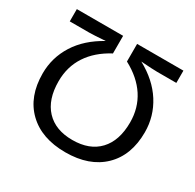

<svg xmlns="http://www.w3.org/2000/svg" viewBox="-152 -856 1051 1033"><g transform="rotate(30 374.0 -339.0)"><path d="M373.5 10.3Q225.6 10.3 140.9 -71.5Q56.2 -153.3 56.2 -296.9Q56.2 -395 108.6 -478Q161.1 -561 263.2 -617.2Q188 -611.8 161.6 -611.8H42.5V-688H330.1V-578.6Q242.7 -532.2 197 -462.6Q151.4 -393.1 151.4 -303.2Q151.4 -189.9 209.5 -127.9Q267.6 -65.9 373 -65.9Q479.5 -65.9 537.6 -127.9Q595.7 -189.9 595.7 -303.2Q595.7 -392.6 550.3 -462.2Q504.9 -531.7 417 -578.6V-688H704.6V-611.8H585.4Q559.1 -611.8 483.9 -617.2Q585.4 -562 638.2 -478.8Q690.9 -395.5 690.9 -296.9Q690.9 -153.3 606.2 -71.5Q521.5 10.3 373.5 10.3Z"/></g></svg>

Font: Liberation Sans
Style: Regular
Weight: 400
Designer: Steve Matteson
Foundry: Ascender Corporation
Version: Version 2.00.1